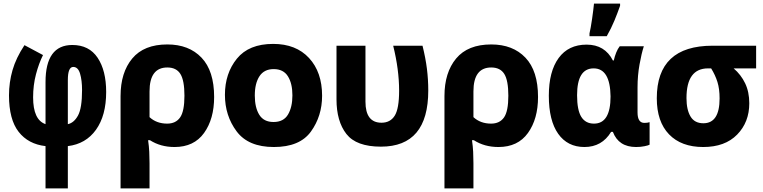

<svg xmlns="http://www.w3.org/2000/svg" viewBox="-20 -807 4240 1067"><path d="M233 240H357V5Q457 -7 513.5 -86Q570 -165 570 -296Q570 -415 522.5 -486Q475 -557 382 -557Q233 -557 233 -351V-117Q164 -141 164 -266Q164 -334 180 -394.5Q196 -455 219 -501L116 -556Q69 -485 49.5 -417Q30 -349 30 -277Q30 -143 83.5 -74.5Q137 -6 233 5ZM357 -117V-362Q357 -435 387 -435Q414 -435 425 -397.5Q436 -360 436 -307Q436 -206 413.5 -165Q391 -124 357 -117Z M650 240H811V100Q811 68 809.5 37Q808 6 803 -28H813Q872 10 950 10Q1058 10 1114 -68Q1170 -146 1170 -268Q1170 -413 1100 -486.5Q1030 -560 910 -560Q780 -560 715 -482Q650 -404 650 -273ZM909 -120Q850 -120 811 -156V-299Q811 -432 910 -432Q960 -432 982.5 -396Q1005 -360 1005 -275Q1005 -189 981 -154.5Q957 -120 909 -120Z M1502 10Q1646 10 1708 -76Q1770 -162 1770 -275Q1770 -406 1697.5 -484.5Q1625 -563 1498 -563Q1363 -563 1296.5 -481Q1230 -399 1230 -280Q1230 -164 1295 -77Q1360 10 1502 10ZM1500 -129Q1446 -129 1421 -169Q1396 -209 1396 -276Q1396 -344 1422 -383.5Q1448 -423 1501 -423Q1555 -423 1580 -383Q1605 -343 1605 -277Q1605 -212 1580.5 -170.5Q1556 -129 1500 -129Z M2097 8Q2360 8 2360 -304Q2360 -365 2352.5 -425Q2345 -485 2328 -553H2165Q2198 -420 2198 -303Q2198 -203 2173.5 -164Q2149 -125 2100 -125Q2011 -125 2011 -242V-553H1850V-255Q1850 -133 1905 -62.5Q1960 8 2097 8Z M2450 240H2611V100Q2611 68 2609.5 37Q2608 6 2603 -28H2613Q2672 10 2750 10Q2858 10 2914 -68Q2970 -146 2970 -268Q2970 -413 2900 -486.5Q2830 -560 2710 -560Q2580 -560 2515 -482Q2450 -404 2450 -273ZM2709 -120Q2650 -120 2611 -156V-299Q2611 -432 2710 -432Q2760 -432 2782.5 -396Q2805 -360 2805 -275Q2805 -189 2781 -154.5Q2757 -120 2709 -120Z M3228 10Q3325 10 3376 -74H3386Q3418 10 3515 10Q3540 10 3562 5.5Q3584 1 3590 -3V-128Q3578 -124 3561 -124Q3523 -124 3523 -182V-322Q3523 -387 3534 -448.5Q3545 -510 3558 -550H3424Q3413 -536 3404.5 -515Q3396 -494 3391 -471H3386Q3341 -559 3240 -559Q3139 -559 3084.5 -484.5Q3030 -410 3030 -275Q3030 -137 3082 -63.5Q3134 10 3228 10ZM3187 -278Q3187 -427 3279 -427Q3371 -427 3373 -271Q3373 -120 3281 -120Q3234 -120 3210.5 -157.5Q3187 -195 3187 -278ZM3256 -606H3352Q3377 -650 3394.5 -692.5Q3412 -735 3426 -775V-787H3281Q3278 -755 3270.5 -703Q3263 -651 3256 -621Z M3888 10Q4009 10 4076.5 -59Q4144 -128 4144 -233Q4144 -296 4121 -344Q4098 -392 4057 -427H4182V-553H3940Q3630 -553 3630 -261Q3630 -131 3698 -60.5Q3766 10 3888 10ZM3889 -122Q3840 -122 3817.5 -159.5Q3795 -197 3795 -262Q3795 -427 3915 -427H3932Q3955 -390 3967 -351.5Q3979 -313 3979 -260Q3979 -122 3889 -122Z"/></svg>

Font: Noto Sans Mono Extra
Style: Regular
Weight: 800
Designer: Monotype Design Team
Foundry: Monotype Imaging Inc.
Version: Version 1.900